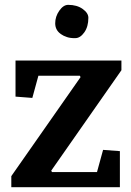

<svg xmlns="http://www.w3.org/2000/svg" viewBox="-20 -783 547 803"><path d="M481.4 0H27.3V-46.4L316.9 -460.4L314 -466.3H140.6L115.2 -373.5L44.9 -378.9V-529.8H487.8V-489.3L194.3 -69.3L197.3 -63.5H385.7L411.1 -156.2L481.4 -150.9ZM265.1 -762.7Q301.8 -762.7 325.7 -745.6Q349.6 -728.5 349.6 -708.5Q349.6 -671.4 332.5 -647.5Q315.4 -623.5 294.9 -623.5Q274.9 -623 260.3 -627.9Q245.1 -632.8 234.4 -640.6Q210.9 -657.2 210.9 -685.5Q210.9 -713.9 228 -738.3Q245.1 -762.7 265.1 -762.7Z"/></svg>

Font: NoticiaText-Bold
Style: Bold
Weight: 700
Designer: JM Sole
Foundry: JM Sole
Version: Version 1.003